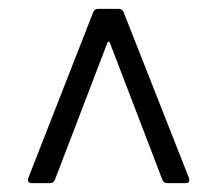

<svg xmlns="http://www.w3.org/2000/svg" viewBox="-20 -720 490 433"><path d="M44 -319 190 -692Q193 -700 201 -700H248Q256 -700 259 -692L406 -319Q407 -317 407 -314Q407 -307 399 -307H357Q349 -307 346 -315L228 -623Q227 -626 225 -626Q223 -626 222 -623L104 -315Q101 -307 93 -307H51Q46 -307 44 -310.5Q42 -314 44 -319Z"/></svg>

Font: Barlow
Style: Regular
Weight: 400
Designer: Jeremy Tribby
Foundry: Tribby Type
Version: Version 1.408;December 10, 2018;FontCreator 11.5.0.2430 64-b